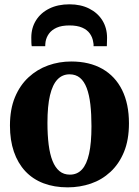

<svg xmlns="http://www.w3.org/2000/svg" viewBox="-20 -836 628 868"><path d="M25 -268Q25 -342 47.5 -396.2Q70 -450.5 109 -486.5Q148 -522.5 197.5 -540.2Q247 -558 302 -558Q384 -558 442.5 -524.8Q501 -491.5 532 -429Q563 -366.5 563 -278.5Q563 -203.5 540.5 -149Q518 -94.5 479.2 -58.8Q440.5 -23 390.8 -6Q341 11 286 11Q225 11 176.5 -7.5Q128 -26 94.2 -62.2Q60.5 -98.5 42.8 -150.2Q25 -202 25 -268ZM296 -46.5Q329 -46.5 350.5 -69.8Q372 -93 382.8 -141.5Q393.5 -190 393.5 -265.5Q393.5 -320.5 388.5 -364Q383.5 -407.5 372 -438Q360.5 -468.5 341.5 -484.2Q322.5 -500 294.5 -500Q262 -500 239.8 -476.8Q217.5 -453.5 206 -405.2Q194.5 -357 194.5 -280.5Q194.5 -225.5 200 -182Q205.5 -138.5 217.5 -108.5Q229.5 -78.5 248.8 -62.5Q268 -46.5 296 -46.5ZM294 -816.5Q345 -816.5 383.2 -797.2Q421.5 -778 442.8 -743.8Q464 -709.5 464 -665Q464 -656 463.5 -645Q463 -634 463 -627H403Q403.5 -631 403 -636.5Q402.5 -642 401 -648Q398 -667.5 386.2 -684.2Q374.5 -701 351.8 -711Q329 -721 294 -721Q258.5 -721 236 -710.8Q213.5 -700.5 201.5 -684Q189.5 -667.5 186 -647.5Q185 -642 184.8 -636.5Q184.5 -631 184.5 -627H123.5Q122 -634 121.8 -645Q121.5 -656 121.5 -666Q121.5 -710 142.8 -744Q164 -778 202.8 -797.2Q241.5 -816.5 294 -816.5Z"/></svg>

Font: Merriweather 48pt ExtraBold
Style: Regular
Weight: 800
Version: Version 2.100